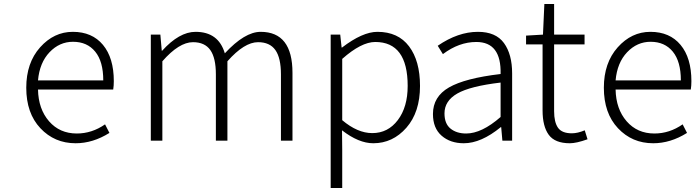

<svg xmlns="http://www.w3.org/2000/svg" viewBox="-20 -707 3495 965"><path d="M360 13Q254 13 183 -62.5Q112 -138 112 -266Q112 -391 181.5 -469Q251 -547 346 -547Q443 -547 497.5 -481.5Q552 -416 552 -299Q552 -276 549 -257H171Q173 -159 226.5 -97.5Q280 -36 366 -36Q442 -36 508 -82L530 -39Q447 13 360 13ZM171 -303H499Q499 -398 458.5 -447.5Q418 -497 347 -497Q279 -497 229 -444.5Q179 -392 171 -303Z M738 0V-533H786L793 -452H795Q881 -547 963 -547Q1078 -547 1110 -439Q1210 -547 1290 -547Q1450 -547 1450 -341V0H1392V-333Q1392 -416 1364 -455.5Q1336 -495 1277 -495Q1208 -495 1123 -399V0H1065V-333Q1065 -416 1037 -455.5Q1009 -495 950 -495Q880 -495 796 -399V0Z M1642 238V-533H1690L1697 -468H1699Q1802 -547 1877 -547Q1981 -547 2036 -474Q2091 -401 2091 -275Q2091 -143 2022.5 -65Q1954 13 1856 13Q1783 13 1699 -52L1700 46V238ZM1851 -38Q1930 -38 1979.5 -103.5Q2029 -169 2029 -275Q2029 -496 1866 -496Q1796 -496 1700 -411V-103Q1777 -38 1851 -38Z M2311 13Q2243 13 2199.5 -25Q2156 -63 2156 -134Q2156 -221 2236.5 -267.5Q2317 -314 2496 -335Q2500 -496 2374 -496Q2287 -496 2206 -435L2180 -477Q2282 -547 2382 -547Q2472 -547 2513 -490.5Q2554 -434 2554 -338V0H2505L2499 -68H2497Q2398 13 2311 13ZM2323 -36Q2401 -36 2496 -119V-292Q2343 -274 2278.5 -237Q2214 -200 2214 -137Q2214 -85 2244.5 -60.5Q2275 -36 2323 -36Z M2844 13Q2769 13 2738 -29.5Q2707 -72 2707 -152V-484H2624V-528L2709 -533L2716 -687H2765V-533H2918V-484H2765V-148Q2765 -93 2784.5 -65Q2804 -37 2854 -37Q2883 -37 2919 -52L2933 -7Q2877 13 2844 13Z M3263 13Q3157 13 3086 -62.5Q3015 -138 3015 -266Q3015 -391 3084.5 -469Q3154 -547 3249 -547Q3346 -547 3400.5 -481.5Q3455 -416 3455 -299Q3455 -276 3452 -257H3074Q3076 -159 3129.5 -97.5Q3183 -36 3269 -36Q3345 -36 3411 -82L3433 -39Q3350 13 3263 13ZM3074 -303H3402Q3402 -398 3361.5 -447.5Q3321 -497 3250 -497Q3182 -497 3132 -444.5Q3082 -392 3074 -303Z"/></svg>

Font: NotoSansHansLight
Style: Regular
Weight: 300
Designer: Ryoko NISHIZUKA  (kana & ideographs); Paul D. Hunt (Latin, Greek & Cyrillic); Wenlong ZHANG  (bopomofo); Sandoll Communi
Foundry: Adobe Systems Incorporated
Version: Version 1.00;December 8, 2021;FontCreator 13.0.0.2675 64-bit